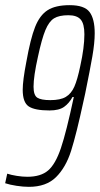

<svg xmlns="http://www.w3.org/2000/svg" viewBox="-21 -716 387 744"><path d="M-1 -6 7 -43Q22 -38 44 -34.5Q66 -31 85 -31Q137 -31 165.5 -55.5Q194 -80 215 -142Q236 -204 265 -340H260Q247 -316 227.5 -302Q208 -288 171 -288Q114 -288 90.5 -303.5Q67 -319 67 -368Q67 -404 81 -476Q97 -566 115 -611.5Q133 -657 163.5 -676.5Q194 -696 249 -696Q306 -696 326 -669.5Q346 -643 346 -587Q346 -550 337 -498Q328 -446 309 -353L303 -326Q275 -196 254.5 -131.5Q234 -67 196 -29.5Q158 8 91 8Q69 8 43 4Q17 0 -1 -6ZM290 -460Q306 -532 306 -583Q306 -624 291.5 -640.5Q277 -657 244 -657Q208 -657 188.5 -645Q169 -633 155 -599.5Q141 -566 126 -496Q109 -420 109 -380Q109 -347 123.5 -337.5Q138 -328 174 -328Q213 -328 234 -340.5Q255 -353 267 -380Q279 -407 290 -460Z"/></svg>

Font: Saira Ultra Condensed ExLight
Style: Italic
Weight: 200
Width: 1
Italic angle: -12°
Designer: Hector Gatti with collaboration of the Omnibus-Type team
Foundry: Omnibus-Type
Version: Version 1.001; ttfautohint (v1.8)